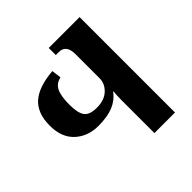

<svg xmlns="http://www.w3.org/2000/svg" viewBox="-187 -865 1016 1016"><g transform="rotate(-45 321.5 -357.0)"><path d="M401 -248Q401 -285 404 -309H401Q374 -272 330 -254Q286 -236 219 -236Q140 -236 88.5 -283.5Q37 -331 37 -419Q37 -512 89 -558.5Q141 -605 251 -614L258 -560Q220 -552 204.5 -520Q189 -488 189 -423Q189 -362 208 -336Q227 -310 281 -310Q337 -310 369 -340Q401 -370 401 -411V-590Q401 -661 347 -661H324V-714H555V0H401Z"/></g></svg>

Font: Noto Serif Georgian Bold Cond
Style: Regular
Weight: 700
Width: 3
Designer: Monotype Design team
Foundry: Monotype Imaging Inc.
Version: Version 1.000